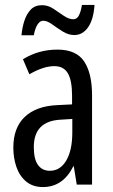

<svg xmlns="http://www.w3.org/2000/svg" viewBox="-20 -748 456 778"><path d="M213 -547Q289 -547 321 -499Q353 -451 353 -362V0H291L279 -74H277Q235 10 154 10Q113 10 86 -12.5Q59 -35 46.5 -71.5Q34 -108 34 -150Q34 -230 80 -274Q126 -318 211 -322L272 -325V-360Q272 -422 255 -451Q238 -480 200 -480Q156 -480 99 -447L73 -508Q136 -547 213 -547ZM225 -263Q117 -257 117 -152Q117 -103 134 -79.5Q151 -56 182 -56Q224 -56 248.5 -97.5Q273 -139 273 -212V-266ZM67 -605Q70 -637 79 -664.5Q88 -692 105 -709.5Q122 -727 150 -727Q175 -727 196.5 -712.5Q218 -698 238.5 -684Q259 -670 277 -670Q292 -670 300 -686Q308 -702 312 -728H363Q359 -669 337 -637.5Q315 -606 281 -606Q257 -606 234 -620.5Q211 -635 191 -649.5Q171 -664 155 -664Q142 -664 132 -648.5Q122 -633 117 -605Z"/></svg>

Font: Noto Sans Sinhala ExtraCondensed
Style: Regular
Weight: 400
Width: 2
Designer: Jelle Bosma - Monotype Design Team
Foundry: Monotype Imaging Inc.
Version: Version 2.006; ttfautohint (v1.8.4.7-5d5b)